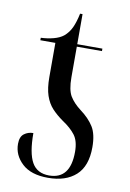

<svg xmlns="http://www.w3.org/2000/svg" viewBox="-78 -707 518 767"><g transform="rotate(10 180.5 -324.0)"><path d="M171 10Q102 10 66 -23.5Q30 -57 30 -103Q30 -132 46 -144Q62 -156 83 -156Q83 -75 104 -37.5Q125 0 174 0Q260 0 260 -111Q260 -155 241.5 -179Q223 -203 191 -224Q164 -243 145.5 -263Q127 -283 117 -312.5Q107 -342 107 -387V-526H46V-536Q73 -537 97.5 -543.5Q122 -550 137 -562Q156 -578 166.5 -601Q177 -624 184 -658H194V-536H296V-526H194V-402Q194 -350 209 -325.5Q224 -301 253 -279Q288 -253 306.5 -223.5Q325 -194 325 -141Q325 -64 284 -27Q243 10 171 10Z"/></g></svg>

Font: Noto Serif Display ExtraCondensed
Style: Regular
Weight: 400
Width: 2
Designer: Monotype Design Team
Foundry: Monotype Imaging Inc.
Version: Version 2.009